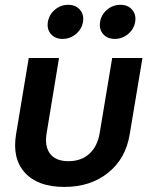

<svg xmlns="http://www.w3.org/2000/svg" viewBox="-20 -752 613 783"><path d="M242.2 10.3Q134.3 10.3 81.8 -47.4Q29.3 -105 45.4 -203.6L97.2 -515.6H220.7L170.4 -210.4Q161.1 -155.8 184.1 -125.2Q207 -94.7 259.3 -94.7Q311.5 -94.7 344.7 -125.2Q377.9 -155.8 386.7 -210.4L437.5 -515.6H561L508.8 -203.6Q492.7 -105 420.9 -47.4Q349.1 10.3 242.2 10.3ZM448.2 -593.3Q417.5 -593.3 400.4 -613.3Q383.3 -633.3 388.2 -662.6Q393.1 -692.4 416.7 -712.4Q440.4 -732.4 471.2 -732.4Q501.5 -732.4 518.8 -712.4Q536.1 -692.4 531.2 -662.6Q526.4 -633.3 502.4 -613.3Q478.5 -593.3 448.2 -593.3ZM235.4 -593.3Q204.6 -593.3 187.5 -613.3Q170.4 -633.3 175.3 -662.6Q180.2 -692.4 203.9 -712.4Q227.5 -732.4 258.3 -732.4Q288.6 -732.4 305.9 -712.4Q323.2 -692.4 318.4 -662.6Q313.5 -633.3 289.6 -613.3Q265.6 -593.3 235.4 -593.3Z"/></svg>

Font: Inter Display SemiBold
Style: Italic
Weight: 600
Italic angle: -9.39999°
Designer: Rasmus Andersson
Foundry: rsms
Version: Version 4.000;git-a52131595